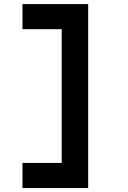

<svg xmlns="http://www.w3.org/2000/svg" viewBox="-20 -818 626 942"><path d="M90.3 104.5V-18.6H282.7V-674.8H90.3V-797.9H412.6V104.5Z"/></svg>

Font: Cascadia Mono
Style: Bold
Weight: 700
Monospace: yes
Designer: Aaron Bell
Foundry: Saja Typeworks
Version: Version 2404.023; ttfautohint (v1.8.4)